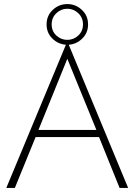

<svg xmlns="http://www.w3.org/2000/svg" viewBox="-20 -924 661 944"><path d="M257 -859Q234 -837 234 -804Q234 -771 257 -749.5Q280 -728 311 -728Q342 -728 365 -749.5Q388 -771 388 -804Q388 -837 365 -859Q342 -881 311 -881Q280 -881 257 -859ZM209 -804Q209 -847 239.5 -875.5Q270 -904 311 -904Q352 -904 382.5 -875.5Q413 -847 413 -804Q413 -763 385 -735Q357 -707 318 -704L610 0H568L467 -250H155L53 0H11L304 -704Q265 -707 237 -735Q209 -763 209 -804ZM169 -285H454L311 -635Z"/></svg>

Font: Renner
Style: Thin
Weight: 200
Version: Version 003.000 ; ttfautohint (v0.97) -l 8 -r 50 -G 200 -x 1